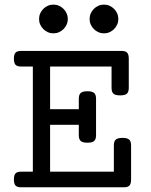

<svg xmlns="http://www.w3.org/2000/svg" viewBox="-20 -796 640 816"><path d="M119.6 -513.2H69.8Q53.2 -513.2 46.1 -520.5Q39.1 -527.8 39.1 -546.4Q39.1 -564.9 46.1 -572.3Q53.2 -579.6 69.8 -579.6H496.6Q513.2 -579.6 520.3 -572.3Q527.3 -564.9 527.3 -546.4V-422.4Q527.3 -405.3 519.3 -397.9Q511.2 -390.6 490.7 -390.6Q470.2 -390.6 462.2 -397.9Q454.1 -405.3 454.1 -422.4V-513.2H192.9V-332H314.9V-376.5Q314.9 -393.6 323 -400.9Q331.1 -408.2 351.6 -408.2Q372.1 -408.2 380.1 -400.9Q388.2 -393.6 388.2 -376.5V-221.2Q388.2 -204.1 380.1 -196.8Q372.1 -189.5 351.6 -189.5Q331.1 -189.5 323 -196.8Q314.9 -204.1 314.9 -221.2V-265.6H192.9V-66.4H463.9V-178.2Q463.9 -195.3 471.9 -202.6Q480 -210 500.5 -210Q521 -210 529.1 -202.6Q537.1 -195.3 537.1 -178.2V-33.2Q537.1 -14.6 530 -7.3Q522.9 0 506.3 0H69.8Q53.2 0 46.1 -7.3Q39.1 -14.6 39.1 -33.2Q39.1 -51.8 46.1 -59.1Q53.2 -66.4 69.8 -66.4H119.6ZM146 -715.3Q146 -728 150.9 -739Q155.8 -750 164.1 -758.3Q172.4 -766.6 183.3 -771.5Q194.3 -776.4 207 -776.4Q219.7 -776.4 230.7 -771.5Q241.7 -766.6 250 -758.3Q258.3 -750 263.2 -739Q268.1 -728 268.1 -715.3Q268.1 -702.6 263.2 -691.7Q258.3 -680.7 250 -672.4Q241.7 -664.1 230.7 -659.2Q219.7 -654.3 207 -654.3Q194.3 -654.3 183.3 -659.2Q172.4 -664.1 164.1 -672.4Q155.8 -680.7 150.9 -691.7Q146 -702.6 146 -715.3ZM360.8 -715.3Q360.8 -728 365.7 -739Q370.6 -750 378.9 -758.3Q387.2 -766.6 398.2 -771.5Q409.2 -776.4 421.9 -776.4Q434.6 -776.4 445.6 -771.5Q456.5 -766.6 464.8 -758.3Q473.1 -750 478 -739Q482.9 -728 482.9 -715.3Q482.9 -702.6 478 -691.7Q473.1 -680.7 464.8 -672.4Q456.5 -664.1 445.6 -659.2Q434.6 -654.3 421.9 -654.3Q409.2 -654.3 398.2 -659.2Q387.2 -664.1 378.9 -672.4Q370.6 -680.7 365.7 -691.7Q360.8 -702.6 360.8 -715.3Z"/></svg>

Font: Courier Prime
Style: Regular
Weight: 400
Designer: Alan Dague-Greene
Foundry: Quote-Unquote Apps
Version: Version 1.203